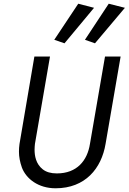

<svg xmlns="http://www.w3.org/2000/svg" viewBox="-20 -1004 692 1033"><path d="M327 -771 486 -962 401 -984 272 -790ZM491 -771 652 -962 565 -984 437 -790ZM165 -700 85 -230C83 -216 82 -202 82 -188C82 -161 87 -133 98 -102C121 -42 186 9 279 9C439 9 526 -98 548 -230L629 -700H545L464 -230C450 -140 394 -71 286 -71C254 -71 229 -78 210 -93C173 -122 166 -166 166 -199C166 -209 167 -220 168 -230L249 -700Z"/></svg>

Font: Jost
Style: Italic
Weight: 400
Italic angle: -5°
Version: Version 3.710